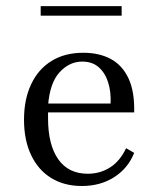

<svg xmlns="http://www.w3.org/2000/svg" viewBox="-20 -600 522 631"><path d="M249.2 11.3Q191.1 11.3 148.4 -14.9Q105.6 -41.1 82.3 -90.3Q58.9 -139.5 58.9 -206.5Q58.9 -273.4 82.3 -323Q105.6 -372.6 149.2 -399.6Q192.7 -426.6 254 -426.6Q305.6 -426.6 343.5 -406.5Q381.5 -386.3 402 -343.1Q422.6 -300 421 -230.6H106.5L105.6 -259.7H343.5Q345.2 -299.2 335.1 -330.2Q325 -361.3 304 -379.4Q283.1 -397.6 250 -397.6Q208.1 -397.6 175.8 -362.5Q143.5 -327.4 137.9 -252.4L138.7 -250.8Q137.9 -241.1 137.9 -231.5Q137.9 -221.8 137.9 -211.3Q137.9 -124.2 171.4 -76.6Q204.8 -29 268.5 -29Q308.9 -29 341.5 -49.6Q374.2 -70.2 394.4 -112.9L421 -97.6Q400.8 -46.8 355.2 -17.7Q309.7 11.3 249.2 11.3ZM113.7 -548.4V-579.8H379.8V-548.4Z"/></svg>

Font: Playfair 5pt SemiExpanded Light Light
Style: Regular
Weight: 300
Version: Version 2.203